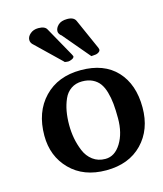

<svg xmlns="http://www.w3.org/2000/svg" viewBox="-104 -748 708 835"><g transform="rotate(-15 250.0 -330.0)"><path d="M49.8 -205.1Q49.8 -311.5 111.3 -375.7Q172.9 -439.9 275.9 -439.9Q380.4 -439.9 437.3 -378.9Q494.1 -317.9 494.1 -213.9Q494.1 -114.3 434.1 -52.2Q374 9.8 272 9.8Q170.4 9.8 110.1 -51.3Q49.8 -112.3 49.8 -205.1ZM269 -391.1Q240.2 -391.1 219.2 -376.7Q198.2 -362.3 187.3 -337.4Q176.3 -312.5 171.1 -283.9Q166 -255.4 166 -222.2Q166 -191.4 171.4 -162.1Q176.8 -132.8 188.7 -103.8Q200.7 -74.7 224.4 -56.9Q248 -39.1 280.8 -39.1Q323.2 -39.1 351.1 -84Q378.9 -128.9 378.9 -195.8Q378.9 -232.9 376.2 -261Q373.5 -289.1 366.2 -314.5Q358.9 -339.8 346.9 -356Q335 -372.1 315.4 -381.6Q295.9 -391.1 269 -391.1ZM145 -664.1Q174.8 -664.1 183.1 -647.9L256.8 -516.1Q261.2 -507.3 261.2 -506.8Q261.2 -499.5 251 -494.9Q240.7 -490.2 233.9 -490.2Q219.7 -490.2 215.8 -494.1H216.8Q198.7 -511.7 161.9 -547.1Q125 -582.5 106.9 -600.1Q94.2 -610.4 94.2 -624Q94.2 -639.2 108.6 -651.6Q123 -664.1 145 -664.1ZM276.9 -669.9Q306.6 -669.9 314.9 -650.9L376 -513.2Q377.9 -507.3 377.9 -504.9Q377.9 -502.4 375.7 -498.8Q373.5 -495.1 366.5 -491.5Q359.4 -487.8 349.1 -487.8Q336.9 -487.3 336.9 -486.8L233.9 -608.9V-607.9Q222.2 -618.2 222.2 -628.9Q222.2 -643.6 235.8 -656.7Q249.5 -669.9 276.9 -669.9Z"/></g></svg>

Font: Linear Smooth
Style: Bold
Weight: 700
Designer: Philipp H. Poll, Flanker
Foundry: Philipp H. Poll, reworked by Flanker
Version: Version 1.061 | FøM Fix